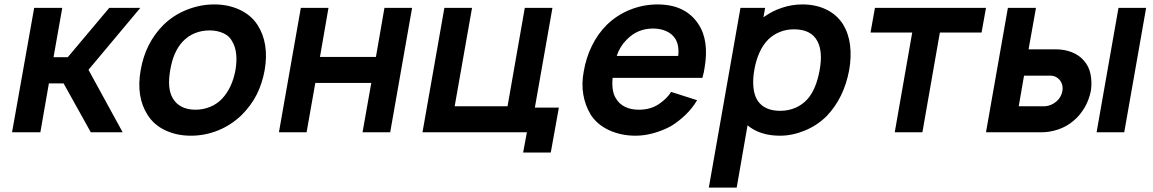

<svg xmlns="http://www.w3.org/2000/svg" viewBox="-20 -598 5214 868"><path d="M162.5 0H34.5L134.5 -562.5H261.5L222 -339.5H286.5L474 -562.5H614.5L380 -282.5L534.5 0H390.5L267.5 -221H201Z M647.5 -78Q594.5 -160.5 616 -281Q637 -403.5 719 -485.5Q764.5 -530 825 -554Q885.5 -578 948.5 -578Q1012 -578 1063.5 -554Q1115 -530 1144 -485.5Q1197.5 -402.5 1176.5 -281Q1166 -222 1141.2 -172Q1116.5 -122 1072.5 -78Q1025.5 -32.5 966.2 -8.5Q907 15.5 843 15.5Q779.5 15.5 728 -8.5Q676.5 -32.5 647.5 -78ZM1030.5 -409.5Q1018 -435 990 -447.8Q962 -460.5 927.5 -460.5Q891.5 -460.5 860.5 -447.8Q829.5 -435 805.5 -409.5Q763.5 -364.5 749.5 -281Q735 -197.5 761 -154Q775.5 -128.5 801.8 -115.2Q828 -102 864 -102Q898.5 -102 930.8 -115.2Q963 -128.5 986 -154Q1029.5 -201.5 1044.5 -281Q1058 -362.5 1030.5 -409.5Z M1843 -562.5 1744 0H1619L1658.5 -223H1405.5L1366 0H1241L1340 -562.5H1465L1426.5 -340.5H1679.5L1718 -562.5Z M2506.5 -111.5 2470 91.5H2345L2362 0H1890L1989 -562.5H2114L2035.5 -117.5H2274.5L2352.5 -562.5H2477.5L2398 -111.5Z M2764 -154Q2778.5 -128.5 2805.2 -115.2Q2832 -102 2868 -102Q2921.5 -102 2959.5 -128Q2977 -140 2990.8 -153.5Q3004.5 -167 3014 -182.5L3131.5 -145Q3110.5 -109 3078.8 -78.5Q3047 -48 3012 -27Q2975.5 -7.5 2934.2 4Q2893 15.5 2853.5 15.5Q2788.5 15.5 2734.5 -9Q2681 -33.5 2651.5 -78Q2625.5 -120.5 2617 -170.5Q2608.5 -220.5 2619 -275Q2629.5 -337 2656 -391Q2682.5 -445 2723 -485.5Q2769.5 -530.5 2829 -554.2Q2888.5 -578 2952.5 -578Q3078.5 -578 3137 -489.5Q3187 -415 3165 -289.5Q3164 -282.5 3161.8 -271.5Q3159.5 -260.5 3155.5 -246H2749.5Q2744 -185.5 2764 -154ZM2812 -417.5Q2782 -387.5 2768 -345H3046Q3051.5 -391 3033.5 -422Q3019 -445 2992.5 -457Q2966 -469 2932.5 -469Q2860.5 -469 2812 -417.5Z M3819 -281Q3795.5 -155.5 3718 -74Q3675 -31 3619 -8Q3562 15.5 3506.5 15.5Q3415.5 15.5 3359.5 -31.5L3310.5 250H3184.5L3327.5 -562.5H3439L3431.5 -520Q3471 -548.5 3516 -563.2Q3561 -578 3607.5 -578Q3667.5 -578 3715 -555.2Q3762.5 -532.5 3791 -488.5Q3816.5 -446.5 3823 -393.8Q3829.5 -341 3819 -281ZM3685.5 -281Q3700.5 -364 3675.5 -411.5Q3647.5 -465.5 3569 -465.5Q3536 -465.5 3506.8 -454Q3477.5 -442.5 3454.5 -421Q3429 -395.5 3413 -359.5Q3397 -323.5 3390 -281Q3382.5 -239 3386.2 -202.2Q3390 -165.5 3405.5 -142.5Q3436 -97 3507.5 -97Q3543.5 -97 3575.5 -110.5Q3607.5 -124 3631.5 -151Q3670 -195.5 3685.5 -281Z M4417.5 -451H4229L4150 0H4025L4104 -451H3915.5L3935.5 -562.5H4437.5Z M4663.5 -562.5 4630 -375H4754Q4772.5 -375 4790.8 -371.8Q4809 -368.5 4825.5 -362Q4842 -355.5 4855.8 -346Q4869.5 -336.5 4880 -324Q4903 -298.5 4910.2 -262.2Q4917.5 -226 4911.5 -186.5Q4907.5 -167.5 4900.8 -148.8Q4894 -130 4883.8 -112.5Q4873.5 -95 4860.5 -79.2Q4847.5 -63.5 4832 -51Q4802 -25.5 4764 -12.8Q4726 0 4688.5 0H4437.5L4536.5 -562.5ZM5161.5 -562.5 5062.5 0H4937.5L5036.5 -562.5ZM4585.5 -117.5H4704Q4732.5 -119.5 4756 -139.5Q4777.5 -158 4783 -186.5Q4787.5 -213 4773 -233.5Q4755.5 -256 4728 -256H4609.5Z"/></svg>

Font: Russisch Sans
Style: Bold Italic
Weight: 700
Italic angle: -10°
Designer: Michael Sharanda (font) & Cristiano Sobral (main changes)
Foundry: Michael Sharanda
Version: Version 2.00;September 8, 2020;FontCreator 13.0.0.2681 64-bi